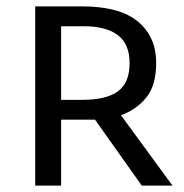

<svg xmlns="http://www.w3.org/2000/svg" viewBox="-20 -580 574 600"><path d="M423 0 277 -206H171V0H90V-560H239Q290 -560 332 -550Q374 -540 404 -518Q434 -496 451 -462.5Q468 -429 468 -383Q468 -313 437 -275Q406 -237 358 -220L519 0ZM171 -498V-268H237Q312 -268 348.5 -294.5Q385 -321 385 -383Q385 -442 348.5 -470Q312 -498 241 -498Z"/></svg>

Font: Carrois Gothic SC
Style: Regular
Weight: 400
Designer: Ralph du Carrois
Foundry: Ralph du Carrois
Version: Version 1.001